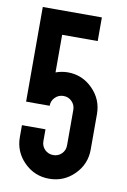

<svg xmlns="http://www.w3.org/2000/svg" viewBox="-81 -750 530 800"><g transform="rotate(10 184.0 -350.0)"><path d="M34.2 -700.2H284.2V-600.1H133.8V-440.9Q157.7 -449.7 184.1 -450.2Q246.1 -450.2 290 -406Q334 -361.8 334 -299.8V-149.9Q334 -87.9 290 -43.9Q246.1 0 184.1 0Q122.1 0 78.1 -43.9Q34.2 -87.9 34.2 -149.9V-200.2H133.8V-149.9Q133.8 -128.9 148.4 -114.5Q163.1 -100.1 184.1 -100.1Q205.1 -100.1 219.5 -114.5Q233.9 -128.9 233.9 -149.9V-299.8Q233.9 -320.8 219.5 -335.4Q205.1 -350.1 184.1 -350.1Q163.1 -350.1 148.4 -335.4Q133.8 -320.8 133.8 -299.8H34.2V-600.1Z"/></g></svg>

Font: OSP-DIN
Style: DIN
Weight: 500
Width: 3
Version: Version 001.000